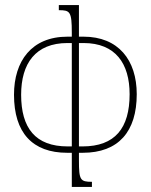

<svg xmlns="http://www.w3.org/2000/svg" viewBox="-20 -734 592 754"><path d="M305 -134C446 -134 517 -218 517 -364C517 -498 445 -590 308 -590H290V-714H211V-694C255 -694 262 -689 262 -605V-590H245C104 -590 35 -494 35 -362C35 -213 107 -134 244 -134H262V0H341V-20C295 -20 290 -27 290 -104V-134ZM262 -159H246C119 -159 63 -231 63 -362C63 -484 119 -565 245 -565H262ZM290 -565H308C434 -565 489 -484 489 -364C489 -231 432 -159 304 -159H290Z"/></svg>

Font: Noto Serif Armenian SemiCondensed Thin
Style: Regular
Weight: 100
Width: 4
Designer: Monotype Design Team
Foundry: Monotype Imaging Inc.
Version: Version 2.008